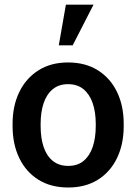

<svg xmlns="http://www.w3.org/2000/svg" viewBox="-20 -812 601 842"><path d="M279.3 10.3Q203.1 10.3 148.4 -23.9Q93.8 -58.1 64.5 -118.9Q35.2 -179.7 35.2 -258.8V-269Q35.2 -347.7 64.5 -408.2Q93.8 -468.8 148.4 -503.4Q203.1 -538.1 278.3 -538.1Q354.5 -538.1 409.2 -503.7Q463.9 -469.2 493.2 -408.7Q522.5 -348.1 522.5 -269V-258.8Q522.5 -179.7 493.2 -118.9Q463.9 -58.1 409.4 -23.9Q355 10.3 279.3 10.3ZM279.3 -84.5Q320.3 -84.5 346.9 -106.7Q373.5 -128.9 386.7 -168.2Q399.9 -207.5 399.9 -258.8V-269Q399.9 -319.8 386.7 -358.9Q373.5 -397.9 346.7 -420.4Q319.8 -442.9 278.3 -442.9Q237.8 -442.9 210.9 -420.4Q184.1 -397.9 171.1 -358.9Q158.2 -319.8 158.2 -269V-258.8Q158.2 -207.5 171.1 -168.2Q184.1 -128.9 211.2 -106.7Q238.3 -84.5 279.3 -84.5ZM237.8 -613.3 269 -791.5H390.1L298.8 -613.3Z"/></svg>

Font: Roboto Slab LO Medium
Style: Regular
Weight: 500
Designer: Google
Version: Version 2.000